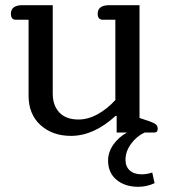

<svg xmlns="http://www.w3.org/2000/svg" viewBox="-20 -510 663 739"><path d="M396 108Q396 76 416 47Q436 18 469 0H429V-64H425Q341 13 253 13Q182 13 136 -28.5Q90 -70 90 -142V-434H41Q22 -434 22 -457Q22 -474 33.5 -482Q45 -490 65 -490H183V-150Q183 -104 208.5 -77Q234 -50 282 -50Q319 -50 356 -70.5Q393 -91 424 -125V-434H376Q356 -434 356 -457Q356 -474 367.5 -482Q379 -490 399 -490H517V-56L556 -43Q573 -37 580 -31Q587 -25 587 -14Q587 0 574 0H537Q506 14 484.5 43.5Q463 73 463 105Q463 131 479.5 146Q496 161 525 161Q545 161 566 154L575 195Q545 209 512 209Q461 209 428.5 182Q396 155 396 108Z"/></svg>

Font: Maitree Medium
Style: Regular
Weight: 500
Designer: CadsonDemak Team
Foundry: CadsonDemak
Version: Version 1.000